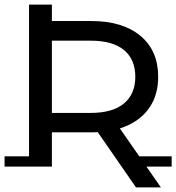

<svg xmlns="http://www.w3.org/2000/svg" viewBox="-22 -720 771 840"><path d="M160 -141V-226H375Q471 -226 520.5 -267.5Q570 -309 570 -384Q570 -460 520.5 -501Q471 -542 375 -542H160V-628H378Q514 -628 592 -563.5Q670 -499 670 -384Q670 -308 635 -254Q600 -200 535 -170.5Q470 -141 378 -141ZM-2 9V-36H205V9ZM105 0V-700H205V0ZM573 100 389 -166H497L682 100ZM569 9V-36H729V9Z"/></svg>

Font: Montserrat Underline Thin Medium
Style: Regular
Weight: 500
Version: Version 9.000